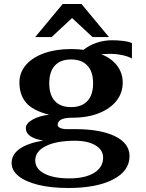

<svg xmlns="http://www.w3.org/2000/svg" viewBox="-20 -745 727 959"><path d="M536 -476Q503 -476 486 -474Q537 -454 565 -417Q593 -380 593 -332Q593 -282 562.5 -242.5Q532 -203 475 -180Q418 -157 340 -157Q268 -157 268 -121Q268 -112 280.5 -106Q293 -100 313 -100H355Q482 -100 554.5 -64.5Q627 -29 627 35Q627 109 544.5 151.5Q462 194 322 194Q234 194 170 178Q106 162 72 134Q38 106 38 69Q38 27 78 -1.5Q118 -30 196 -43Q109 -57 109 -105Q109 -128 141.5 -147Q174 -166 225 -172Q143 -193 110 -232.5Q77 -272 77 -333Q77 -383 110 -421Q143 -459 201.5 -479.5Q260 -500 335 -500Q370 -500 397 -496Q424 -518 461.5 -531Q499 -544 541 -544Q564 -544 592 -541Q620 -538 639 -530V-453Q618 -464 589.5 -470Q561 -476 536 -476ZM445 -329Q445 -387 416.5 -417.5Q388 -448 335 -448Q282 -448 254 -417.5Q226 -387 226 -329Q226 -271 254 -240.5Q282 -210 335 -210Q388 -210 416.5 -240.5Q445 -271 445 -329ZM156 56Q156 98 201.5 122Q247 146 326 146Q405 146 450 118.5Q495 91 495 42Q495 4 457 -19Q419 -42 354 -42Q262 -42 209 -15.5Q156 11 156 56ZM293 -725H387L524 -560H442L340 -655L238 -560H156Z"/></svg>

Font: Fahkwang
Style: Bold
Weight: 700
Designer: Suppakit Chalermlarp | Katatrad Co.,Ltd.
Foundry: Cadson Demak Co.,Ltd.
Version: Version 1.000; ttfautohint (v1.6)